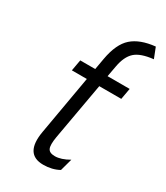

<svg xmlns="http://www.w3.org/2000/svg" viewBox="-190 -830 795 922"><g transform="rotate(30 207.5 -369.0)"><path d="M207.5 12Q103 12 126.5 -123L183.5 -449.5H100.5L111.5 -511H194.5L205.5 -573.5Q221.5 -663.5 265.5 -702.5Q309.5 -741.5 392.5 -750L415 -692.5Q345 -685 314.8 -657.5Q284.5 -630 274 -571L263 -511H385.5L374.5 -449.5H252.5L196.5 -134.5Q188.5 -87.5 196.8 -69.5Q205 -51.5 235.5 -51.5Q269.5 -51.5 313 -76.5L294.5 -9Q256.5 12 207.5 12Z"/></g></svg>

Font: Overpass Light
Style: Italic
Weight: 300
Italic angle: -10°
Designer: Delve Withrington, Dave Bailey, Thomas Jockin
Foundry: Delve Fonts LLC
Version: Version 4.000; ttfautohint (v1.8.3)